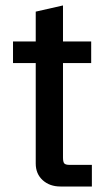

<svg xmlns="http://www.w3.org/2000/svg" viewBox="-20 -678 391 698"><path d="M199.7 0Q160.6 0 135.3 -22.9Q109.9 -45.9 109.9 -83.5V-448.7H27.3V-527.3H109.9V-635.7L209 -658.2V-527.3H311.5V-448.7H209V-105.5Q209 -89.4 213.6 -84Q218.3 -78.6 233.4 -78.6H314V0Z"/></svg>

Font: Schibsted Grotesk Medium
Style: Regular
Weight: 500
Designer: Bakken & Baeck AS, Henrik Kongsvoll
Foundry: Schibsted ASA
Version: Version 1.100;gftools[0.9.25]